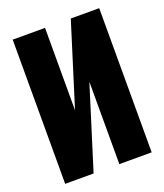

<svg xmlns="http://www.w3.org/2000/svg" viewBox="-131 -788 749 876"><g transform="rotate(-20 244.0 -350.0)"><path d="M454 0H297V-400L172 0H34V-700H191V-300L316 -700H454Z"/></g></svg>

Font: Tektur Condensed
Style: Bold
Weight: 700
Width: 3
Designer: Adam Jagosz
Foundry: Adam Jagosz
Version: Version 1.005;gftools[0.9.30]